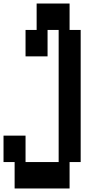

<svg xmlns="http://www.w3.org/2000/svg" viewBox="-20 -1050 540 1090"><path d="M63 20V-130H0V-280H125V-130H313V-880H250V-730H125V-880H188V-1030H375V-880H438V-130H375V20Z"/></svg>

Font: 2P VHS
Style: Regular
Weight: 400
Designer: CodeMan38
Foundry: CodeMan38
Version: Version 3.000